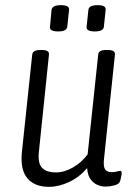

<svg xmlns="http://www.w3.org/2000/svg" viewBox="-20 -718 523 745"><path d="M170 7Q114 7 86 -26.5Q58 -60 65 -128L105 -506Q107 -524 136 -524H143Q172 -524 170 -506L131 -130Q126 -84 143.5 -66.5Q161 -49 197 -49Q230 -49 263.5 -68.5Q297 -88 320 -119L361 -506Q362 -524 391 -524H399Q428 -524 426 -506L383 -96Q381 -70 388.5 -60Q396 -50 413 -50Q426 -50 433.5 -52.5Q441 -55 446 -55Q453 -55 452 -43Q451 -35 448.5 -24.5Q446 -14 444 -11Q440 -3 423 1.5Q406 6 389 6Q375 6 359.5 0Q344 -6 332 -21.5Q320 -37 318 -66Q289 -31 248.5 -12Q208 7 170 7ZM348 -596Q314 -596 316 -614L323 -680Q325 -698 359 -698Q392 -698 390 -680L383 -614Q381 -596 348 -596ZM206 -596Q171 -596 174 -614L180 -680Q183 -698 216 -698Q250 -698 248 -680L241 -614Q238 -596 206 -596Z"/></svg>

Font: Asap Condensed Condensed Light
Style: Italic
Weight: 300
Width: 3
Italic angle: -6°
Designer: Pablo Cosgaya
Foundry: Omnibus-Type
Version: Version 3.001; ttfautohint (v1.8.4.7-5d5b)